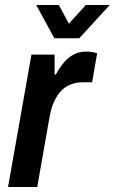

<svg xmlns="http://www.w3.org/2000/svg" viewBox="-20 -743 456 763"><path d="M12 0 105 -526H197V-447H202Q216 -473 233 -493.5Q250 -514 272 -526Q294 -538 322 -538Q336 -538 347.5 -536Q359 -534 366 -531L346 -416H309Q283 -416 261 -407.5Q239 -399 222.5 -381.5Q206 -364 194 -337Q182 -310 176 -273L128 0ZM416 -723 295 -591H196L124 -723H214L273 -613H221L321 -723Z"/></svg>

Font: Archivo SemiCondensed SemiBold
Style: Italic
Weight: 600
Width: 4
Italic angle: -10°
Designer: Hector Gatti
Foundry: Omnibus-Type
Version: Version 2.001